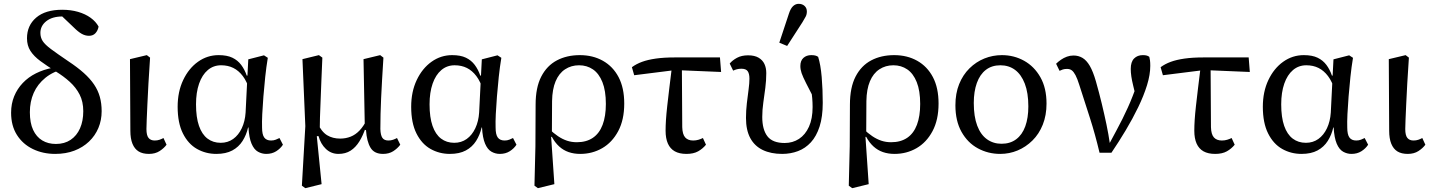

<svg xmlns="http://www.w3.org/2000/svg" viewBox="-20 -792 7480 1003"><path d="M268 12Q204 12 151.5 -13.5Q99 -39 68.5 -87Q38 -135 38 -203Q38 -250 54 -289Q70 -328 99 -358.5Q128 -389 168 -409Q208 -429 256 -438V-463L323 -435Q258 -419 217 -385.5Q176 -352 156 -306.5Q136 -261 136 -206Q136 -150 153 -113.5Q170 -77 200.5 -58.5Q231 -40 272 -40Q317 -40 349 -61.5Q381 -83 398 -121.5Q415 -160 415 -211Q415 -261 396 -298Q377 -335 344.5 -364.5Q312 -394 271 -419Q225 -448 191 -473Q157 -498 139 -526Q121 -554 121 -592Q121 -659 169 -700Q217 -741 305 -741Q350 -741 388 -730Q426 -719 453.5 -699Q481 -679 495 -653Q491 -632 478.5 -618.5Q466 -605 445 -605Q425 -605 406.5 -615.5Q388 -626 365 -649L284 -726L366 -722L370 -695Q361 -700 344 -703Q327 -706 307 -706Q253 -706 222 -681.5Q191 -657 191 -620Q191 -596 203 -577.5Q215 -559 246.5 -535.5Q278 -512 337 -472Q384 -441 417.5 -411Q451 -381 471.5 -350.5Q492 -320 501.5 -286Q511 -252 511 -211Q511 -164 494 -123.5Q477 -83 445 -52.5Q413 -22 368.5 -5Q324 12 268 12Z M758 12Q725 12 704 -1Q683 -14 672 -41Q661 -68 661 -109L659 -483L747 -504L764 -491Q759 -417 755.5 -356Q752 -295 750 -248Q748 -201 746.5 -168Q745 -135 745 -118Q745 -85 756 -71.5Q767 -58 788 -58Q802 -58 813.5 -62Q825 -66 834 -71L850 -36Q837 -18 814 -3Q791 12 758 12Z M1110 12Q1055 12 1009 -14Q963 -40 935.5 -95Q908 -150 908 -234Q908 -313 937 -374Q966 -435 1014.5 -469.5Q1063 -504 1122 -504Q1166 -504 1194 -490.5Q1222 -477 1240 -453Q1258 -429 1269 -397H1299L1284 -320Q1270 -366 1248.5 -394.5Q1227 -423 1199 -437Q1171 -451 1135 -451Q1095 -451 1065.5 -426Q1036 -401 1020 -355Q1004 -309 1004 -247Q1004 -179 1019.5 -134.5Q1035 -90 1064 -68Q1093 -46 1133 -46Q1170 -46 1198 -66Q1226 -86 1243 -122Q1260 -158 1263 -204L1272 -384L1277 -482L1359 -503L1379 -490Q1371 -442 1365.5 -390Q1360 -338 1356 -288Q1352 -238 1350 -196Q1348 -154 1349 -126Q1349 -89 1360.5 -73.5Q1372 -58 1396 -58Q1410 -58 1421 -62.5Q1432 -67 1440 -71L1458 -36Q1445 -16 1423 -2Q1401 12 1371 12Q1348 12 1327.5 0.5Q1307 -11 1294 -41.5Q1281 -72 1278 -126H1276Q1267 -87 1247 -55.5Q1227 -24 1193.5 -6Q1160 12 1110 12Z M1557 178 1575 -133 1560 -483 1646 -504 1664 -491Q1661 -427 1659 -372.5Q1657 -318 1655 -270Q1653 -222 1651.5 -178Q1650 -134 1650 -90L1635 -80L1660 170L1575 191ZM1981 12Q1935 12 1915.5 -20.5Q1896 -53 1892 -112L1886 -114L1879 -483L1966 -504L1983 -491Q1979 -428 1976 -376Q1973 -324 1971 -280Q1969 -236 1968 -196.5Q1967 -157 1967 -118Q1968 -86 1977.5 -72Q1987 -58 2009 -58Q2022 -58 2033.5 -62Q2045 -66 2054 -71L2071 -36Q2056 -16 2034 -2Q2012 12 1981 12ZM1748 12Q1710 12 1682.5 -14Q1655 -40 1644 -81H1625L1637 -151Q1660 -103 1689 -85.5Q1718 -68 1757 -68Q1786 -68 1811.5 -78Q1837 -88 1858 -110Q1879 -132 1896 -166L1906 -128H1891Q1877 -85 1857.5 -53.5Q1838 -22 1811.5 -5Q1785 12 1748 12Z M2330 12Q2275 12 2229 -14Q2183 -40 2155.5 -95Q2128 -150 2128 -234Q2128 -313 2157 -374Q2186 -435 2234.5 -469.5Q2283 -504 2342 -504Q2386 -504 2414 -490.5Q2442 -477 2460 -453Q2478 -429 2489 -397H2519L2504 -320Q2490 -366 2468.5 -394.5Q2447 -423 2419 -437Q2391 -451 2355 -451Q2315 -451 2285.5 -426Q2256 -401 2240 -355Q2224 -309 2224 -247Q2224 -179 2239.5 -134.5Q2255 -90 2284 -68Q2313 -46 2353 -46Q2390 -46 2418 -66Q2446 -86 2463 -122Q2480 -158 2483 -204L2492 -384L2497 -482L2579 -503L2599 -490Q2591 -442 2585.5 -390Q2580 -338 2576 -288Q2572 -238 2570 -196Q2568 -154 2569 -126Q2569 -89 2580.5 -73.5Q2592 -58 2616 -58Q2630 -58 2641 -62.5Q2652 -67 2660 -71L2678 -36Q2665 -16 2643 -2Q2621 12 2591 12Q2568 12 2547.5 0.5Q2527 -11 2514 -41.5Q2501 -72 2498 -126H2496Q2487 -87 2467 -55.5Q2447 -24 2413.5 -6Q2380 12 2330 12Z M2772 178 2777 -28 2778 -245Q2778 -335 2807.5 -392Q2837 -449 2889 -476.5Q2941 -504 3009 -504Q3077 -504 3129.5 -474.5Q3182 -445 3211.5 -389Q3241 -333 3241 -251Q3241 -166 3209.5 -107Q3178 -48 3126 -18Q3074 12 3011 12Q2978 12 2950.5 2.5Q2923 -7 2901 -27Q2879 -47 2863 -77H2842L2848 -119Q2872 -96 2895 -80.5Q2918 -65 2942 -57Q2966 -49 2993 -49Q3043 -49 3077 -72Q3111 -95 3128 -140Q3145 -185 3145 -249Q3145 -318 3127 -363Q3109 -408 3077.5 -429.5Q3046 -451 3005 -451Q2964 -451 2932 -430Q2900 -409 2882.5 -367.5Q2865 -326 2864 -264L2863 -83L2859 -79L2876 170L2790 191Z M3293 -399 3281 -441Q3304 -458 3334 -469Q3364 -480 3406 -486Q3448 -492 3505 -492H3741L3747 -416L3508 -426ZM3566 12Q3529 12 3505 -1.5Q3481 -15 3469 -42Q3457 -69 3457 -109Q3457 -135 3459 -166Q3461 -197 3465.5 -237.5Q3470 -278 3476.5 -332Q3483 -386 3492 -458H3542L3544 -128Q3545 -90 3559.5 -74Q3574 -58 3601 -58Q3616 -58 3629 -62Q3642 -66 3652 -71L3668 -36Q3651 -15 3627 -1.5Q3603 12 3566 12Z M4066 12Q4007 12 3964.5 -8.5Q3922 -29 3899.5 -70.5Q3877 -112 3877 -176Q3877 -214 3881.5 -252.5Q3886 -291 3890.5 -324Q3895 -357 3895 -381Q3895 -407 3886 -420Q3877 -433 3853 -433Q3840 -433 3829 -430Q3818 -427 3810 -423L3792 -460Q3806 -477 3830 -490Q3854 -503 3888 -503Q3922 -503 3943 -490.5Q3964 -478 3973.5 -457.5Q3983 -437 3983 -410Q3983 -372 3978 -333Q3973 -294 3967.5 -256Q3962 -218 3962 -181Q3962 -115 3989 -80Q4016 -45 4079 -45Q4121 -45 4154 -66.5Q4187 -88 4206 -130Q4225 -172 4225 -233Q4225 -257 4223 -279.5Q4221 -302 4218 -325H4239V-264Q4208 -324 4191 -357.5Q4174 -391 4167.5 -410Q4161 -429 4161 -447Q4161 -475 4177 -489.5Q4193 -504 4218 -504Q4230 -504 4238.5 -502Q4247 -500 4254 -495Q4267 -454 4272.5 -389.5Q4278 -325 4278 -255Q4278 -182 4261.5 -131Q4245 -80 4216 -48.5Q4187 -17 4148.5 -2.5Q4110 12 4066 12ZM4051 -569 4101 -720Q4110 -748 4123 -760Q4136 -772 4152 -772Q4171 -772 4183 -761Q4195 -750 4195 -732Q4195 -717 4189 -705.5Q4183 -694 4172 -676L4092 -552Z M4414 178 4419 -28 4420 -245Q4420 -335 4449.5 -392Q4479 -449 4531 -476.5Q4583 -504 4651 -504Q4719 -504 4771.5 -474.5Q4824 -445 4853.5 -389Q4883 -333 4883 -251Q4883 -166 4851.5 -107Q4820 -48 4768 -18Q4716 12 4653 12Q4620 12 4592.5 2.5Q4565 -7 4543 -27Q4521 -47 4505 -77H4484L4490 -119Q4514 -96 4537 -80.5Q4560 -65 4584 -57Q4608 -49 4635 -49Q4685 -49 4719 -72Q4753 -95 4770 -140Q4787 -185 4787 -249Q4787 -318 4769 -363Q4751 -408 4719.5 -429.5Q4688 -451 4647 -451Q4606 -451 4574 -430Q4542 -409 4524.5 -367.5Q4507 -326 4506 -264L4505 -83L4501 -79L4518 170L4432 191Z M5205 12Q5142 12 5088.5 -17Q5035 -46 5003 -103Q4971 -160 4971 -242Q4971 -304 4990.5 -352.5Q5010 -401 5044.5 -435Q5079 -469 5122.5 -486.5Q5166 -504 5214 -504Q5277 -504 5330 -474.5Q5383 -445 5415 -388.5Q5447 -332 5447 -251Q5447 -190 5427.5 -141Q5408 -92 5373.5 -58Q5339 -24 5296 -6Q5253 12 5205 12ZM5212 -41Q5257 -41 5288.5 -64.5Q5320 -88 5336 -132Q5352 -176 5352 -236Q5352 -307 5333.5 -355Q5315 -403 5282.5 -427Q5250 -451 5206 -451Q5161 -451 5130 -427Q5099 -403 5083 -358.5Q5067 -314 5067 -254Q5067 -183 5085 -135.5Q5103 -88 5136 -64.5Q5169 -41 5212 -41Z M5724 6Q5701 -91 5674 -175Q5647 -259 5618 -349Q5608 -381 5598.5 -399Q5589 -417 5579 -424.5Q5569 -432 5554 -432Q5541 -432 5532 -429Q5523 -426 5515 -422L5497 -459Q5508 -470 5522.5 -480Q5537 -490 5553.5 -496Q5570 -502 5588 -502Q5614 -502 5635 -489.5Q5656 -477 5673 -448Q5690 -419 5705 -367Q5722 -307 5735.5 -251Q5749 -195 5760 -142.5Q5771 -90 5778 -41H5775L5812 -110Q5829 -141 5843.5 -170.5Q5858 -200 5871.5 -229.5Q5885 -259 5897 -290Q5909 -321 5922 -356L5917 -273Q5907 -315 5900 -343.5Q5893 -372 5890 -393Q5887 -414 5887 -432Q5887 -469 5904.5 -486.5Q5922 -504 5950 -504Q5964 -504 5971.5 -501.5Q5979 -499 5984 -495Q5986 -487 5987.5 -476.5Q5989 -466 5989 -448Q5989 -402 5972 -347Q5955 -292 5926 -232Q5897 -172 5860.5 -111Q5824 -50 5786 6Z M6055 -399 6043 -441Q6066 -458 6096 -469Q6126 -480 6168 -486Q6210 -492 6267 -492H6503L6509 -416L6270 -426ZM6328 12Q6291 12 6267 -1.5Q6243 -15 6231 -42Q6219 -69 6219 -109Q6219 -135 6221 -166Q6223 -197 6227.5 -237.5Q6232 -278 6238.5 -332Q6245 -386 6254 -458H6304L6306 -128Q6307 -90 6321.5 -74Q6336 -58 6363 -58Q6378 -58 6391 -62Q6404 -66 6414 -71L6430 -36Q6413 -15 6389 -1.5Q6365 12 6328 12Z M6779 12Q6724 12 6678 -14Q6632 -40 6604.5 -95Q6577 -150 6577 -234Q6577 -313 6606 -374Q6635 -435 6683.5 -469.5Q6732 -504 6791 -504Q6835 -504 6863 -490.5Q6891 -477 6909 -453Q6927 -429 6938 -397H6968L6953 -320Q6939 -366 6917.5 -394.5Q6896 -423 6868 -437Q6840 -451 6804 -451Q6764 -451 6734.5 -426Q6705 -401 6689 -355Q6673 -309 6673 -247Q6673 -179 6688.5 -134.5Q6704 -90 6733 -68Q6762 -46 6802 -46Q6839 -46 6867 -66Q6895 -86 6912 -122Q6929 -158 6932 -204L6941 -384L6946 -482L7028 -503L7048 -490Q7040 -442 7034.5 -390Q7029 -338 7025 -288Q7021 -238 7019 -196Q7017 -154 7018 -126Q7018 -89 7029.5 -73.5Q7041 -58 7065 -58Q7079 -58 7090 -62.5Q7101 -67 7109 -71L7127 -36Q7114 -16 7092 -2Q7070 12 7040 12Q7017 12 6996.5 0.5Q6976 -11 6963 -41.5Q6950 -72 6947 -126H6945Q6936 -87 6916 -55.5Q6896 -24 6862.5 -6Q6829 12 6779 12Z M7334 12Q7301 12 7280 -1Q7259 -14 7248 -41Q7237 -68 7237 -109L7235 -483L7323 -504L7340 -491Q7335 -417 7331.5 -356Q7328 -295 7326 -248Q7324 -201 7322.5 -168Q7321 -135 7321 -118Q7321 -85 7332 -71.5Q7343 -58 7364 -58Q7378 -58 7389.5 -62Q7401 -66 7410 -71L7426 -36Q7413 -18 7390 -3Q7367 12 7334 12Z"/></svg>

Font: Source Serif 4
Style: Regular
Weight: 400
Designer: Frank Grießhammer
Foundry: Adobe Systems Incorporated
Version: Version 4.004;hotconv 1.0.116;makeotfexe 2.5.65601